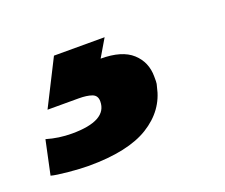

<svg xmlns="http://www.w3.org/2000/svg" viewBox="-152 -79 468 399"><g transform="rotate(-20 82.0 120.0)"><path d="M-14 240Q-32 240 -58.5 237.5Q-85 235 -96 232L-80 157Q-53 165 -24 165Q54 165 54 122Q54 109 43 105Q32 101 14 101H-55L-4 0H108L85 39Q132 39 154.5 59.5Q177 80 177 112Q177 117 177 122.5Q177 128 175 134Q165 183 119 211.5Q73 240 -14 240Z"/></g></svg>

Font: Kanit ExtraBold
Style: Italic
Weight: 800
Italic angle: -12°
Designer: Katatrad Team
Foundry: CadsonDemak
Version: Version 2.000; ttfautohint (v1.8.3)